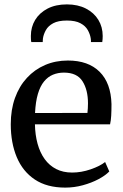

<svg xmlns="http://www.w3.org/2000/svg" viewBox="-20 -843 558 874"><path d="M277 11Q193.5 11 138.5 -25.8Q83.5 -62.5 56.2 -127.8Q29 -193 29 -277.5Q29 -343.5 48.2 -397Q67.5 -450.5 102.5 -488.5Q137.5 -526.5 185 -547Q232.5 -567.5 289 -567.5Q382 -567.5 433.5 -516.2Q485 -465 487.5 -369Q487.5 -338.5 486.2 -316.2Q485 -294 481 -277H139Q140 -229 151 -188.8Q162 -148.5 183.2 -119Q204.5 -89.5 235.8 -73.5Q267 -57.5 308.5 -57.5Q350 -57.5 392.8 -72.2Q435.5 -87 458.5 -105.5L477.5 -62.5Q459.5 -44 428 -27.2Q396.5 -10.5 357.2 0.2Q318 11 277 11ZM139.5 -328.5 378 -329Q379 -337.5 379.8 -350.2Q380.5 -363 380.5 -372.5Q380.5 -434 355.5 -473.2Q330.5 -512.5 271 -512.5Q244 -512.5 221 -503Q198 -493.5 180.5 -472.2Q163 -451 152.5 -415.5Q142 -380 139.5 -328.5ZM284.5 -823Q334.5 -823 371.2 -804Q408 -785 427.8 -752.5Q447.5 -720 447.5 -679Q447.5 -673 447 -665.2Q446.5 -657.5 445.5 -651.5H394Q394 -654.5 394 -659Q394 -663.5 393 -668.5Q390 -687.5 379.5 -706.2Q369 -725 346.2 -737.2Q323.5 -749.5 284.5 -749.5Q245 -749.5 222.2 -737.2Q199.5 -725 189 -706.2Q178.5 -687.5 175.5 -668.5Q175 -663.5 174.8 -659Q174.5 -654.5 174.5 -651.5H122.5Q121 -657.5 120.8 -665.2Q120.5 -673 120.5 -679Q120.5 -720 140.2 -752.5Q160 -785 196.8 -804Q233.5 -823 284.5 -823Z"/></svg>

Font: Merriweather 24pt
Style: Regular
Weight: 400
Designer: Eben Sorkin
Foundry: Eben Sorkin
Version: Version 2.100